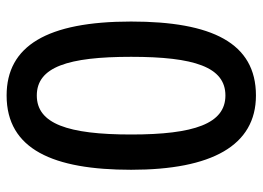

<svg xmlns="http://www.w3.org/2000/svg" viewBox="-124 -640 775 566"><g transform="rotate(90 263.0 -357.5)"><path d="M481 -357C481 -594 410 -725 262 -725C107 -725 44 -595 44 -357C44 -109 116 10 262 10C421 10 481 -128 481 -357ZM148 -357C148 -543 178 -635 262 -635C345 -635 377 -543 377 -357C377 -170 345 -79 262 -79C178 -79 148 -171 148 -357Z"/></g></svg>

Font: Noto Sans Khmer UI SemiCondensed Medium
Style: Regular
Weight: 500
Width: 4
Designer: Danh Hong and the Monotype Design Team
Foundry: Monotype Imaging Inc.
Version: Version 2.002